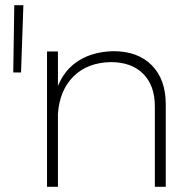

<svg xmlns="http://www.w3.org/2000/svg" viewBox="-20 -719 745 739"><path d="M35 -699H70L61 -440H31ZM618 -318V0H576V-310Q576 -390 531 -435Q486 -480 406 -480Q317 -478 263.5 -425.5Q210 -373 203 -282V0H161V-521H203V-388Q229 -452 283.5 -486Q338 -520 416 -522Q511 -522 564.5 -467.5Q618 -413 618 -318Z"/></svg>

Font: Montserrat arm2 ExtraLight
Style: Regular
Weight: 275
Designer: Julieta Ulanovsky
Foundry: Julieta Ulanovsky
Version: Version 6.000